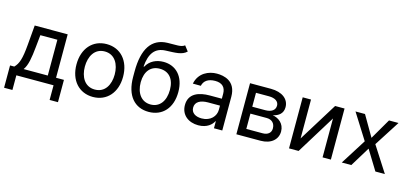

<svg xmlns="http://www.w3.org/2000/svg" viewBox="-72 -1288 4229 1981"><g transform="rotate(15 2042.5 -297.0)"><path d="M18.5 156.6H107.6V0H505V156.6H594.1V-81.7H509.9V-545.5H157.7L139.6 -332.7C126.8 -183.9 108 -126.4 63.6 -81.7H18.5ZM163.4 -81.7C201.3 -132.1 214.8 -218.4 226.2 -332.7L239.7 -464.1H421.5V-81.7Z M926.5 11.4C1075.6 11.4 1175.4 -100.9 1175.4 -269.9C1175.4 -440.3 1075.6 -552.6 926.5 -552.6C777.3 -552.6 677.6 -440.3 677.6 -269.9C677.6 -100.9 777.3 11.4 926.5 11.4ZM767 -269.9C767 -378.2 817.5 -474.1 926.5 -474.1C1035.5 -474.1 1085.9 -378.2 1085.9 -269.9C1085.9 -161.9 1035.5 -67.5 926.5 -67.5C817.5 -67.5 767 -161.9 767 -269.9Z M1752.5 -694.6 1709.9 -749.6C1674.4 -720.5 1616.1 -730.1 1528.8 -727.3C1359.7 -723.4 1275.6 -596.9 1275.6 -352.3V-295.5C1275.6 -93.8 1373.9 11.4 1522 11.4C1669.4 11.4 1766.7 -94.5 1766.7 -265.3C1766.7 -436.1 1669 -527.3 1540.5 -527.3C1464.5 -527.3 1395.2 -495.7 1358.7 -427.6H1351.9C1363.3 -567.8 1415.8 -641.3 1530.5 -645.2C1632.1 -649.5 1703.1 -647 1752.5 -694.6ZM1365.4 -264.9C1367.2 -382.1 1425.8 -448.9 1520.6 -448.9C1617.9 -448.9 1677.2 -382.1 1677.2 -264.9C1677.2 -144.5 1618.3 -67.5 1522 -67.5C1425.1 -67.5 1365.4 -145.2 1365.4 -264.9Z M2052.6 12.4C2146.7 12.4 2196.4 -37.3 2214.1 -73.9H2218.4V0H2307.2V-360.1C2307.2 -529.8 2177.2 -552.6 2103 -552.6C2016.7 -552.6 1913.4 -509.2 1888.8 -388.8L1974.1 -388.1C1985.1 -441.1 2028.1 -475.5 2105.8 -475.5C2180.8 -475.5 2218 -436.1 2218 -368.3V-315.7H2089.8C1975.1 -315.7 1866.8 -279.5 1866.8 -154.5C1866.8 -47.9 1948.9 12.4 2052.6 12.4ZM1955.6 -151.3C1955.6 -213.4 2011.4 -241.5 2089.8 -241.8H2218V-197.1C2218 -130 2164.4 -65 2067.8 -65C2002.8 -65 1955.6 -94.5 1955.6 -151.3Z M2457.7 0H2715.9C2828.8 0 2896.3 -61.8 2896.3 -146.7C2896.3 -230.8 2832 -278.1 2768.8 -286.6C2831.7 -299.7 2875.7 -334.5 2875.7 -400.2C2875.7 -487.9 2800.4 -545.5 2681.5 -545.5H2457.7ZM2542.6 -79.9V-243.3H2715.9C2772 -243.3 2806.1 -209.9 2806.1 -154.8C2806.1 -108.3 2772 -79.9 2715.9 -79.9ZM2542.6 -317.1V-465.6H2681.5C2747.2 -465.6 2786.9 -438.2 2786.9 -393.5C2786.9 -345.9 2747.2 -317.1 2681.8 -317.1Z M3109 -130V-545.5H3020.2V0H3122.5L3378.6 -415.5V0H3467.3V-545.5H3366.5Z M3685.7 -545.5H3584.2L3756 -272.7L3583.8 0H3685.4L3813.9 -209.9L3942.8 0H4044L3869 -272.7L4043.7 -545.5H3942.1L3813.9 -325.3Z"/></g></svg>

Font: Margiela Sans Text
Style: Regular
Weight: 400
Designer: Stefan Endress, Andreas Faust
Version: Version 1.100;FEAKit 1.0